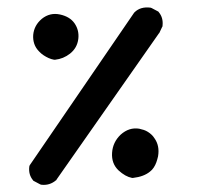

<svg xmlns="http://www.w3.org/2000/svg" viewBox="-20 -430 540 522"><path d="M89.4 71.3 72.8 62.5 70.8 61.5 69.8 60.1Q57.1 44.9 59.6 23.4L60.1 21L61 19Q321.3 -361.8 344.7 -395.5L345.2 -396L345.7 -396.5Q361.8 -412.6 389.2 -409.2L390.6 -408.7L392.1 -408.2L408.7 -399.4L410.6 -398.4L411.6 -397Q424.3 -381.8 421.9 -360.4V-358.4L420.9 -356.9L413.1 -340.3L412.6 -339.8L412.1 -339.4L133.8 58.1L133.3 59.6L132.3 60.1Q115.2 74.7 92.8 72.3L90.8 71.8ZM338.9 53.7Q320.8 50.3 302.2 33.2Q282.7 14.6 284.7 -14.6Q286.6 -43.5 308.1 -64Q331.1 -84.5 358.4 -80.1Q365.2 -78.6 371.1 -76.7Q377 -74.7 382.3 -71.3Q387.7 -67.9 392.1 -63.7Q396.5 -59.6 399.9 -54.2Q414.6 -33.7 409.7 -4.9Q407.7 3.9 405 11.5Q402.3 19 397.9 25.6Q393.6 32.2 387.7 36.6Q371.1 50.3 341.8 53.7H340.3ZM127 -267.6Q119.1 -269 112.1 -272.2Q105 -275.4 98.4 -279.8Q91.8 -284.2 86.4 -290Q77.1 -299.3 73.2 -310.8Q69.3 -322.3 70.3 -335.4Q72.8 -361.3 93.8 -378.9Q115.7 -396.5 143.1 -390.6Q169.9 -384.8 182.6 -366.7Q189 -357.4 191.7 -346.7Q194.3 -335.9 192.9 -324.2Q191.4 -312 185.8 -302Q180.2 -292 170.4 -284.2Q152.3 -270 129.9 -267.6H128.4Z"/></svg>

Font: NaikaiFont
Style: Bold
Weight: 700
Version: Version 1.89